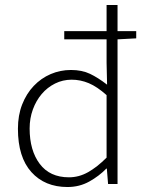

<svg xmlns="http://www.w3.org/2000/svg" viewBox="-20 -739 584 771"><path d="M251 12Q160 12 106 -48Q52 -108 52 -222Q52 -276 69 -319.5Q86 -363 115.5 -394Q145 -425 183.5 -441.5Q222 -458 265 -458Q309 -458 341.5 -442.5Q374 -427 410 -399L408 -487V-581H238V-614H408V-719H452V-614H527V-585L452 -581V0H414L409 -62H407Q378 -32 338.5 -10Q299 12 251 12ZM257 -27Q297 -27 333.5 -47.5Q370 -68 408 -106V-357Q370 -391 336.5 -405Q303 -419 268 -419Q232 -419 201 -403.5Q170 -388 147.5 -361.5Q125 -335 112 -299.5Q99 -264 99 -223Q99 -135 139.5 -81Q180 -27 257 -27Z"/></svg>

Font: CV Source Sans Light
Style: Regular
Weight: 300
Designer: Paul D. Hunt
Foundry: Adobe Systems Incorporated
Version: Version 3.001